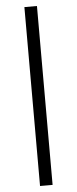

<svg xmlns="http://www.w3.org/2000/svg" viewBox="-61 -738 398 990"><g transform="rotate(-5 137.5 -243.0)"><path d="M170 220H105V-706H170Z"/></g></svg>

Font: STIX Two Text Medium
Style: Regular
Weight: 500
Designer: Ross Mills, John Hudson & Paul Hanslow, Tiro Typeworks Ltd; with prior portions MicroPress Inc., and Coen Hoffman.
Foundry: Tiro Typeworks Ltd
Version: Version 2.13 b171